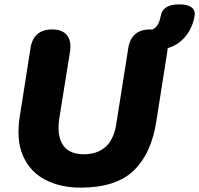

<svg xmlns="http://www.w3.org/2000/svg" viewBox="-20 -849 913 880"><path d="M349 11Q258 11 188.5 -24.5Q119 -60 86 -133.5Q53 -207 71 -318L120 -629Q133 -714 220 -714Q266 -714 287 -687.5Q308 -661 301 -613L252 -308Q240 -230 267.5 -186Q295 -142 364 -142Q426 -142 464 -176Q502 -210 513 -281L568 -629Q582 -714 668 -714Q712 -714 733 -688Q754 -662 747 -614L696 -290Q673 -144 592 -66.5Q511 11 349 11ZM726 -624 625 -690 627 -705Q668 -705 688.5 -719.5Q709 -734 717 -777Q726 -829 802 -829Q839 -829 857.5 -815.5Q876 -802 872 -777Q862 -716 823 -674Q784 -632 726 -624Z"/></svg>

Font: Nunito Black
Style: Italic
Weight: 900
Italic angle: -9°
Designer: Vernon Adams
Foundry: Vernon Adams
Version: Version 3.601; ttfautohint (v1.8.2.53-6de2)